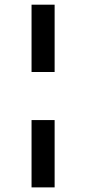

<svg xmlns="http://www.w3.org/2000/svg" viewBox="-20 -687 373 832"><path d="M116.7 -375H216.7V-666.7H116.7ZM116.7 125H216.7V-166.7H116.7Z"/></svg>

Font: Afacad
Style: Bold
Weight: 700
Designer: Kristian Moeller
Foundry: Dicotype
Version: Version 1.000